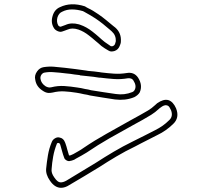

<svg xmlns="http://www.w3.org/2000/svg" viewBox="-20 -818 1040 915"><path d="M503 -574Q502 -575 500.5 -575.5Q499 -576 497 -577Q488 -582 479.5 -587.5Q471 -593 463 -599Q456 -605 449 -611.5Q442 -618 434 -624Q427 -630 420 -636Q413 -642 405 -648Q380 -668 354 -677Q324 -687 302 -677Q295 -674 288.5 -672Q282 -670 277 -668Q267 -664 254 -670Q241 -676 236 -686Q221 -711 231 -743Q240 -773 266 -784Q318 -809 384 -788L386 -787Q389 -785 392.5 -783Q396 -781 400 -779Q411 -774 423.5 -766.5Q436 -759 449 -750Q468 -737 485.5 -722.5Q503 -708 520 -694L529 -687Q559 -661 556 -620Q556 -614 554 -608.5Q552 -603 550 -598Q543 -581 526 -575Q512 -571 503 -574ZM356 -702Q358 -702 362 -700Q392 -690 421 -667Q429 -661 436 -655Q443 -649 450 -643Q457 -636 464.5 -630Q472 -624 479 -618Q494 -607 508 -598Q513 -597 517 -598Q525 -601 528 -608Q529 -611 530 -614.5Q531 -618 532 -622Q533 -650 513 -668L504 -676Q488 -690 470.5 -704Q453 -718 435 -730Q423 -738 411 -745Q399 -752 388 -758Q384 -760 381 -762Q378 -764 375 -765Q348 -773 322.5 -773Q297 -773 276 -762Q261 -756 254 -736Q248 -715 257 -698Q259 -694 263.5 -692Q268 -690 270 -691Q280 -694 292 -699Q320 -712 356 -702ZM211 -375Q197 -376 183 -386Q153 -405 148 -438Q143 -459 157 -478Q169 -495 188 -498Q201 -500 213.5 -500.5Q226 -501 237 -500Q263 -498 288 -495Q313 -492 338 -489L389 -482L401 -480Q415 -479 428.5 -477.5Q442 -476 456 -474L461 -473Q493 -469 523 -467Q553 -465 584 -470Q619 -476 638 -448Q661 -412 646 -378Q642 -371 635 -365Q628 -359 620 -355Q598 -346 575 -343.5Q552 -341 528 -344Q499 -348 470 -353Q441 -358 409 -363Q402 -365 395 -366.5Q388 -368 380 -369Q371 -371 362 -373Q353 -375 345 -376Q314 -381 286.5 -382.5Q259 -384 231 -377Q226 -376 221 -375.5Q216 -375 211 -375ZM296 -468Q281 -470 265.5 -471.5Q250 -473 235 -474Q225 -475 214 -474.5Q203 -474 192 -472Q187 -471 183.5 -468.5Q180 -466 178 -463Q171 -453 173 -442Q176 -421 197 -407Q202 -404 209 -402Q216 -400 224 -402Q256 -410 286.5 -408Q317 -406 348 -401Q358 -400 367 -398Q376 -396 385 -394Q393 -393 400 -391.5Q407 -390 414 -388Q446 -383 474.5 -378.5Q503 -374 532 -370Q573 -364 610 -379Q618 -382 622 -390Q632 -409 616 -434Q611 -442 603 -444Q595 -446 589 -445Q555 -439 522 -441.5Q489 -444 457 -448H452Q439 -450 425.5 -452Q412 -454 398 -455L360 -459L361 -460L335 -463Q325 -465 315.5 -466Q306 -467 296 -468ZM271 77Q241 77 218 43Q197 13 200 -15Q203 -46 208.5 -78.5Q214 -111 227 -142Q231 -152 241.5 -158.5Q252 -165 262 -163Q283 -160 291 -137Q294 -129 296.5 -120.5Q299 -112 301 -104Q303 -97 305 -90.5Q307 -84 309 -77Q317 -77 321 -80L330 -84Q342 -91 354.5 -98Q367 -105 378 -113Q431 -149 487.5 -180.5Q544 -212 599 -243L648 -270Q668 -281 685.5 -291.5Q703 -302 719 -317Q721 -319 724 -321.5Q727 -324 729 -326Q759 -347 782 -341Q805 -334 819 -302Q837 -257 805 -227Q771 -194 731 -175Q718 -168 705.5 -162Q693 -156 680 -149Q667 -142 652.5 -135Q638 -128 624 -120Q578 -98 535 -72.5Q492 -47 452 -21Q417 1 381 22Q345 43 310 64Q290 77 271 77ZM258 -137Q257 -137 254 -136Q251 -135 251 -133Q239 -103 233.5 -72.5Q228 -42 226 -13Q223 6 239 28Q254 50 267 51Q280 52 296 43Q331 21 367 0Q403 -21 438 -43Q478 -69 522 -95Q566 -121 613 -144Q627 -151 641 -158Q655 -165 669 -172Q682 -179 694.5 -185Q707 -191 720 -198Q738 -207 754.5 -218.5Q771 -230 787 -246Q806 -264 795 -293Q792 -300 787.5 -307Q783 -314 775 -316Q768 -318 760 -314.5Q752 -311 746 -306Q743 -304 741 -302.5Q739 -301 737 -299Q720 -283 700 -270.5Q680 -258 660 -247L611 -220Q556 -190 501 -158.5Q446 -127 393 -91Q380 -83 367.5 -76Q355 -69 342 -62L334 -57Q323 -52 309 -50Q303 -50 295.5 -54.5Q288 -59 286 -66Q283 -74 280.5 -81.5Q278 -89 276 -97Q274 -105 271.5 -113Q269 -121 267 -129Q265 -134 262.5 -135.5Q260 -137 258 -137Z"/></svg>

Font: Shizuru
Style: Regular
Weight: 400
Version: Version 1.000